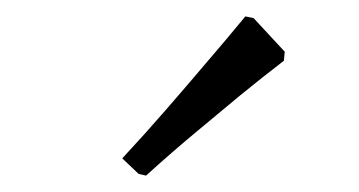

<svg xmlns="http://www.w3.org/2000/svg" viewBox="-20 -735 438 234"><path d="M326 -661Q300 -641 273 -619Q249 -599 219.5 -574.5Q190 -550 158 -521L149 -523L129 -542Q156 -571 182.5 -601.5Q209 -632 231 -658Q256 -687 279 -715L289 -713L327 -672Z"/></svg>

Font: Alegreya
Style: Regular
Weight: 400
Designer: Juan Pablo del Peral
Foundry: Juan Pablo del Peral
Version: Version 1.003